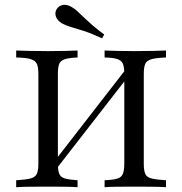

<svg xmlns="http://www.w3.org/2000/svg" viewBox="-20 -782 761 802"><path d="M193.5 -48.4V-90.3L513.7 -503.2V-460.5ZM416.9 0V-29Q452.4 -30.6 469.8 -35.9Q487.1 -41.1 493.1 -55.6Q499.2 -70.2 499.2 -98.4V-472.6Q499.2 -501.6 493.5 -515.3Q487.9 -529 470.6 -535.1Q453.2 -541.1 416.9 -541.9V-571Q435.5 -570.2 467.7 -569.4Q500 -568.5 539.5 -568.5Q584.7 -568.5 619 -569.4Q653.2 -570.2 673.4 -571V-541.9Q632.3 -540.3 612.5 -534.7Q592.7 -529 586.7 -515.3Q580.6 -501.6 580.6 -472.6V-98.4Q580.6 -70.2 586.7 -56Q592.7 -41.9 612.5 -36.7Q632.3 -31.5 673.4 -29V0Q653.2 -1.6 619 -2Q584.7 -2.4 539.5 -2.4Q500 -2.4 468.1 -2Q436.3 -1.6 416.9 0ZM47.6 0V-29Q88.7 -31.5 108.1 -36.7Q127.4 -41.9 133.9 -56Q140.3 -70.2 140.3 -98.4V-472.6Q140.3 -501.6 133.9 -515.3Q127.4 -529 108.1 -535.1Q88.7 -541.1 47.6 -541.9V-571Q67.7 -570.2 102 -569.4Q136.3 -568.5 181.5 -568.5Q221 -568.5 253.2 -569.4Q285.5 -570.2 304 -571V-541.9Q268.5 -540.3 250.8 -534.7Q233.1 -529 227.4 -515.3Q221.8 -501.6 221.8 -472.6V-98.4Q221.8 -70.2 227.4 -56Q233.1 -41.9 250.8 -36.7Q268.5 -31.5 304 -29V0Q284.7 -1.6 252.8 -2Q221 -2.4 181.5 -2.4Q136.3 -2.4 102 -2Q67.7 -1.6 47.6 0ZM406.5 -621.8Q361.3 -642.7 329.8 -652.8Q298.4 -662.9 277 -669Q255.6 -675 239.5 -683.9Q219.4 -696 213.7 -712.5Q208.1 -729 216.1 -742.7Q225 -758.1 242.3 -761.3Q259.7 -764.5 279.8 -752.4Q293.5 -744.4 304.8 -733.5Q316.1 -722.6 330.6 -708.9Q345.2 -695.2 365.3 -677.4Q385.5 -659.7 415.3 -637.9Z"/></svg>

Font: Playfair
Style: Regular
Weight: 400
Designer: Claus Eggers Sørensen
Foundry: Claus Eggers Sørensen
Version: Version 2.001;gftools[0.9.30]